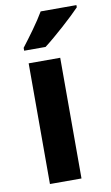

<svg xmlns="http://www.w3.org/2000/svg" viewBox="-87 -811 497 857"><g transform="rotate(-10 161.5 -383.0)"><path d="M323 -756V-766H161C135 -721 91 -662 58 -619V-606H155C205 -644 288 -719 323 -756ZM211 0V-547H68V0Z"/></g></svg>

Font: Noto Sans Myanmar UI SemiCondensed
Style: Bold
Weight: 700
Width: 4
Designer: Monotype Design Team
Foundry: Monotype Imaging Inc.
Version: Version 2.103